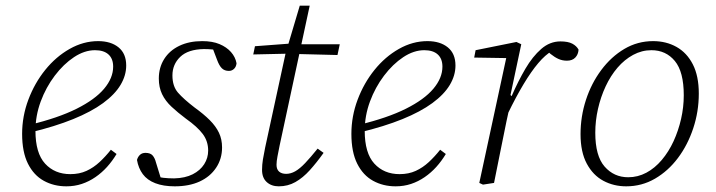

<svg xmlns="http://www.w3.org/2000/svg" viewBox="-20 -645 2525 677"><path d="M214 12Q170 12 134.5 -7.5Q99 -27 78.5 -68Q58 -109 58 -173Q58 -235 80 -293.5Q102 -352 139.5 -398.5Q177 -445 225.5 -472.5Q274 -500 326 -500Q371 -500 398 -478Q425 -456 425 -414Q425 -379 405 -345.5Q385 -312 343.5 -281.5Q302 -251 238 -225Q174 -199 87 -178L85 -205Q185 -229 250 -261.5Q315 -294 347 -332Q379 -370 379 -410Q379 -438 362.5 -453Q346 -468 315 -468Q278 -468 241 -443.5Q204 -419 173 -378Q142 -337 123.5 -287Q105 -237 105 -184Q105 -105 139 -68Q173 -31 228 -31Q260 -31 285 -42.5Q310 -54 331 -73.5Q352 -93 371 -117L391 -102Q376 -77 357.5 -56.5Q339 -36 316.5 -20.5Q294 -5 268.5 3.5Q243 12 214 12Z M596 12Q556 12 527.5 1Q499 -10 483.5 -31Q468 -52 463 -81Q466 -92 473.5 -99Q481 -106 493 -106Q510 -106 518 -97Q526 -88 530 -72L550 -7L520 -25Q539 -20 556.5 -18Q574 -16 594 -16Q633 -17 659.5 -30.5Q686 -44 700 -66Q714 -88 714 -114Q714 -147 695 -172.5Q676 -198 635 -227Q607 -248 585 -268.5Q563 -289 551.5 -313Q540 -337 540 -368Q540 -407 559 -437Q578 -467 612.5 -483.5Q647 -500 693 -500Q729 -500 754 -489.5Q779 -479 794.5 -461.5Q810 -444 814 -422Q813 -410 805.5 -402.5Q798 -395 787 -395Q772 -395 762.5 -404Q753 -413 745 -435L726 -485L759 -466Q745 -469 730 -470.5Q715 -472 699 -472Q643 -471 615.5 -444.5Q588 -418 588 -379Q588 -341 607.5 -318.5Q627 -296 666 -266Q698 -243 719.5 -221.5Q741 -200 752 -177Q763 -154 763 -125Q763 -85 742 -53.5Q721 -22 684 -5Q647 12 596 12Z M873 -453 879 -482 1012 -492 1015 -489H1178L1170 -451L1011 -455L1008 -456ZM963 12Q937 12 920.5 -3Q904 -18 904 -46Q904 -64 907 -82.5Q910 -101 915 -125L987 -457L1037 -625H1072L966 -132Q962 -112 958.5 -94Q955 -76 955 -64Q955 -48 964 -40Q973 -32 989 -32Q1005 -32 1021 -41Q1037 -50 1056 -70Q1075 -90 1100 -121L1121 -106Q1096 -71 1072 -44.5Q1048 -18 1021.5 -3Q995 12 963 12Z M1375 12Q1331 12 1295.5 -7.5Q1260 -27 1239.5 -68Q1219 -109 1219 -173Q1219 -235 1241 -293.5Q1263 -352 1300.5 -398.5Q1338 -445 1386.5 -472.5Q1435 -500 1487 -500Q1532 -500 1559 -478Q1586 -456 1586 -414Q1586 -379 1566 -345.5Q1546 -312 1504.5 -281.5Q1463 -251 1399 -225Q1335 -199 1248 -178L1246 -205Q1346 -229 1411 -261.5Q1476 -294 1508 -332Q1540 -370 1540 -410Q1540 -438 1523.5 -453Q1507 -468 1476 -468Q1439 -468 1402 -443.5Q1365 -419 1334 -378Q1303 -337 1284.5 -287Q1266 -237 1266 -184Q1266 -105 1300 -68Q1334 -31 1389 -31Q1421 -31 1446 -42.5Q1471 -54 1492 -73.5Q1513 -93 1532 -117L1552 -102Q1537 -77 1518.5 -56.5Q1500 -36 1477.5 -20.5Q1455 -5 1429.5 3.5Q1404 12 1375 12Z M1770 -243 1767 -306H1784Q1807 -359 1832.5 -402.5Q1858 -446 1888.5 -472.5Q1919 -499 1956 -499Q1983 -499 1998 -491Q2013 -483 2020 -470Q2019 -453 2008.5 -442Q1998 -431 1979 -431Q1963 -431 1949.5 -437Q1936 -443 1921 -455L1906 -469L1948 -467L1926 -465Q1903 -452 1878 -422.5Q1853 -393 1826 -348Q1799 -303 1770 -243ZM1670 0 1769 -459 1778 -440 1652 -442 1657 -468 1801 -497 1818 -489 1780 -310 1785 -305 1766 -218Q1755 -164 1744 -109.5Q1733 -55 1722 0L1683 6Z M2188 12Q2144 12 2107.5 -7.5Q2071 -27 2049 -68Q2027 -109 2027 -172Q2027 -234 2046 -292.5Q2065 -351 2100 -398Q2135 -445 2181.5 -472.5Q2228 -500 2283 -500Q2329 -500 2365.5 -479.5Q2402 -459 2423 -418Q2444 -377 2444 -315Q2444 -252 2424.5 -193Q2405 -134 2370.5 -88Q2336 -42 2289.5 -15Q2243 12 2188 12ZM2195 -20Q2229 -20 2259 -36Q2289 -52 2313.5 -81Q2338 -110 2355 -147Q2372 -184 2381.5 -225.5Q2391 -267 2391 -309Q2391 -392 2359.5 -430Q2328 -468 2277 -468Q2243 -468 2212.5 -451.5Q2182 -435 2157.5 -406.5Q2133 -378 2115.5 -340.5Q2098 -303 2088.5 -261Q2079 -219 2079 -177Q2079 -95 2112 -57.5Q2145 -20 2195 -20Z"/></svg>

Font: Source Serif 4 Light
Style: Italic
Weight: 300
Italic angle: -12°
Designer: Frank Grießhammer
Foundry: Adobe Systems Incorporated
Version: Version 4.004;hotconv 1.0.116;makeotfexe 2.5.65601